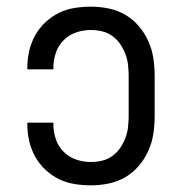

<svg xmlns="http://www.w3.org/2000/svg" viewBox="-20 -548 540 576"><path d="M253 8Q228 8 203 4Q178 0 156 -11Q134 -22 115.5 -39.5Q97 -57 85 -79Q73 -101 67.5 -125.5Q62 -150 62 -175V-180H140V-177Q140 -154 147 -132Q154 -110 170 -93.5Q186 -77 208 -69.5Q230 -62 253 -62Q270 -62 286.5 -66Q303 -70 317 -80Q331 -90 340.5 -104Q350 -118 356 -133.5Q362 -149 364 -166Q366 -183 366 -200V-320Q366 -337 364 -354Q362 -371 356 -386.5Q350 -402 340.5 -416Q331 -430 317 -440Q303 -450 286.5 -454Q270 -458 253 -458Q230 -458 208 -450.5Q186 -443 170 -426.5Q154 -410 147 -388Q140 -366 140 -343V-340H62V-345Q62 -370 67.5 -394.5Q73 -419 85 -441Q97 -463 115.5 -480.5Q134 -498 156 -509Q178 -520 203 -524Q228 -528 253 -528Q280 -528 306.5 -522.5Q333 -517 356 -503.5Q379 -490 396.5 -469.5Q414 -449 425 -424.5Q436 -400 440 -373.5Q444 -347 444 -320V-200Q444 -173 440 -146.5Q436 -120 425 -95.5Q414 -71 396.5 -50.5Q379 -30 356 -16.5Q333 -3 306.5 2.5Q280 8 253 8Z"/></svg>

Font: Iosevka Custom
Style: Regular
Weight: 400
Monospace: yes
Designer: Belleve Invis
Foundry: Belleve Invis
Version: Version 32.5.0; ttfautohint (v1.8.4)